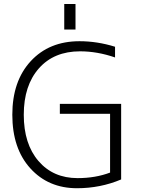

<svg xmlns="http://www.w3.org/2000/svg" viewBox="-20 -952 719 982"><path d="M308.6 -800.8V-931.6H366.2V-800.8ZM286.1 -420.9H599.6V-34.2Q493.2 10.7 374 10.7Q227.5 10.7 135.3 -90.8Q43 -192.4 43 -365.2Q43 -537.1 137.2 -639.2Q231.4 -741.2 386.7 -741.2Q477.5 -741.2 568.4 -712.9V-658.2Q477.5 -689.5 389.6 -689.5Q255.9 -689.5 178.7 -602.1Q101.6 -514.6 101.6 -365.2Q101.6 -215.8 176.8 -128.4Q252 -41 377 -41Q467.8 -41 543 -69.3V-370.1H286.1Z"/></svg>

Font: Gen Shin Gothic Light
Style: Regular
Weight: 200
Designer: [Source Han Sans]
Ryoko NISHIZUKA  (kana & ideographs); Paul D. Hunt (Latin, Greek & Cyrillic); Wenlong ZHANG  (bopomofo
Version: Version 1.002.20150607